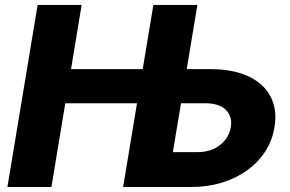

<svg xmlns="http://www.w3.org/2000/svg" viewBox="-20 -747 1158 767"><path d="M130.3 -727.3H306.1L263.8 -470.9H550.1L592.7 -727.3H768.5L725.9 -470.9H822.4Q888.8 -470.9 940.3 -454.4Q991.8 -437.9 1025 -407.5Q1058.2 -377.1 1071.9 -334.2Q1085.6 -291.2 1076.3 -238.3Q1067.8 -185.7 1039.6 -142Q1011.4 -98.4 967.7 -66.8Q924 -35.2 867 -17.6Q810 0 743.6 0H471.9L527.3 -334.5H240.8L185.4 0H9.6ZM766.7 -139.2Q824.2 -139.2 860.1 -168.7Q895.6 -197.8 902 -239.7Q909.1 -280.2 883.2 -307.2Q856.9 -334.5 799.4 -334.5H703.1L670.5 -139.2Z"/></svg>

Font: Inter P Extra Bold
Style: Italic
Weight: 800
Italic angle: 9.39999°
Designer: Rasmus Andersson
Foundry: rsms
Version: Version 3.018;git-588b23468